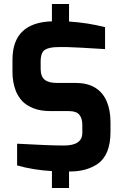

<svg xmlns="http://www.w3.org/2000/svg" viewBox="-20 -844 610 954"><path d="M238 -824H323V-737Q416 -731 502 -709V-600Q359 -609 316 -610Q274 -610 270 -610Q225 -610 204 -597Q182 -584 182 -538V-502Q182 -464 202 -448Q221 -432 262 -432H355Q470 -432 510 -341Q529 -296 529 -238V-189Q529 -73 464 -29Q409 8 329 8H323V90H238V6Q146 1 65 -22V-130Q224 -121 298 -121Q389 -121 389 -184V-223Q389 -257 374 -274Q360 -292 322 -292H231Q182 -292 146 -306Q110 -321 90 -342Q71 -363 59 -391Q42 -435 42 -486V-549Q43 -732 238 -738Z"/></svg>

Font: Mina
Style: Bold
Weight: 700
Version: Version 1.000